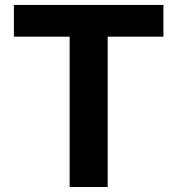

<svg xmlns="http://www.w3.org/2000/svg" viewBox="-20 -747 708 767"><path d="M35.5 -600.5H258.2V0H410.2V-600.5H632.8V-727.3H35.5Z"/></svg>

Font: TID UI
Style: Bold
Weight: 700
Designer: The TID Project Authors
Foundry: Bakken & Bæck
Version: Version 1.001;hotconv 1.0.109;makeotfexe 2.5.65596